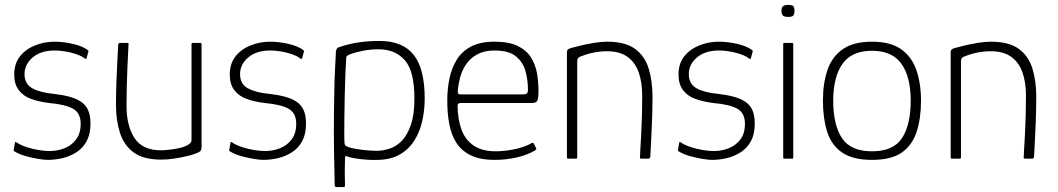

<svg xmlns="http://www.w3.org/2000/svg" viewBox="-20 -647 4314 783"><path d="M41 -65Q41 -68 43 -68Q45 -68 48 -66Q64 -55 88.5 -47Q113 -39 138.5 -35Q164 -31 181 -31Q214 -31 243 -42.5Q272 -54 290.5 -78.5Q309 -103 309 -142Q309 -186 278 -203.5Q247 -221 180 -227Q139 -232 107 -243.5Q75 -255 56.5 -279.5Q38 -304 38 -343Q38 -387 61 -416.5Q84 -446 122 -461.5Q160 -477 203 -477Q238 -477 277.5 -468Q317 -459 339 -442Q341 -440 341 -439Q341 -438 340 -435L333 -409Q331 -404 325 -409Q307 -423 271 -432Q235 -441 203 -441Q146 -441 113 -412.5Q80 -384 80 -345Q80 -304 112.5 -286.5Q145 -269 201 -264Q236 -260 263.5 -252.5Q291 -245 310.5 -232Q330 -219 339.5 -197.5Q349 -176 349 -143Q349 -101 334 -72.5Q319 -44 293 -27Q267 -10 236.5 -2.5Q206 5 175 5Q161 5 136 1Q111 -3 84.5 -10.5Q58 -18 40 -29Q37 -31 36 -32Q35 -33 36 -36Z M638 4Q565 4 525 -25.5Q485 -55 469 -106Q453 -157 453 -219Q453 -270 455 -319Q457 -368 459 -407Q461 -446 462 -465Q463 -470 465.5 -471Q468 -472 473 -472H496Q502 -472 503.5 -471Q505 -470 504 -464Q504 -456 502.5 -431Q501 -406 499.5 -370.5Q498 -335 497 -294.5Q496 -254 496 -215Q496 -134 528.5 -84Q561 -34 637 -34Q646 -34 666.5 -36Q687 -38 708.5 -42.5Q730 -47 745.5 -55.5Q761 -64 761 -75V-467Q761 -469 762 -470.5Q763 -472 764 -472H797Q799 -472 800.5 -471Q802 -470 802 -467V-48Q802 -36 796.5 -30.5Q791 -25 773 -19Q766 -16 743.5 -10.5Q721 -5 692 -0.5Q663 4 638 4Z M920 -65Q920 -68 922 -68Q924 -68 927 -66Q943 -55 967.5 -47Q992 -39 1017.5 -35Q1043 -31 1060 -31Q1093 -31 1122 -42.5Q1151 -54 1169.5 -78.5Q1188 -103 1188 -142Q1188 -186 1157 -203.5Q1126 -221 1059 -227Q1018 -232 986 -243.5Q954 -255 935.5 -279.5Q917 -304 917 -343Q917 -387 940 -416.5Q963 -446 1001 -461.5Q1039 -477 1082 -477Q1117 -477 1156.5 -468Q1196 -459 1218 -442Q1220 -440 1220 -439Q1220 -438 1219 -435L1212 -409Q1210 -404 1204 -409Q1186 -423 1150 -432Q1114 -441 1082 -441Q1025 -441 992 -412.5Q959 -384 959 -345Q959 -304 991.5 -286.5Q1024 -269 1080 -264Q1115 -260 1142.5 -252.5Q1170 -245 1189.5 -232Q1209 -219 1218.5 -197.5Q1228 -176 1228 -143Q1228 -101 1213 -72.5Q1198 -44 1172 -27Q1146 -10 1115.5 -2.5Q1085 5 1054 5Q1040 5 1015 1Q990 -3 963.5 -10.5Q937 -18 919 -29Q916 -31 915 -32Q914 -33 915 -36Z M1345 109Q1343 37 1342 -39Q1341 -115 1342 -195Q1343 -236 1343.5 -277Q1344 -318 1346 -358.5Q1348 -399 1350 -438Q1351 -443 1353.5 -448Q1356 -453 1364 -455Q1402 -468 1441.5 -474Q1481 -480 1528 -480Q1622 -480 1667 -423.5Q1712 -367 1712 -245Q1712 -198 1702 -153.5Q1692 -109 1669.5 -73.5Q1647 -38 1610.5 -17Q1574 4 1522 5Q1504 6 1479.5 4.5Q1455 3 1432.5 -0.5Q1410 -4 1399 -8Q1393 -11 1390 -10Q1387 -9 1387 -4Q1387 4 1386.5 21.5Q1386 39 1386 61Q1386 83 1387 107Q1387 109 1386.5 112.5Q1386 116 1380 116H1352Q1348 116 1346.5 113Q1345 110 1345 109ZM1385 -65Q1385 -55 1391.5 -51.5Q1398 -48 1404 -46Q1429 -39 1461 -35.5Q1493 -32 1516 -32Q1541 -32 1568 -40.5Q1595 -49 1617.5 -71.5Q1640 -94 1655 -136Q1670 -178 1670 -245Q1670 -358 1630.5 -402Q1591 -446 1524 -446Q1493 -446 1463 -440.5Q1433 -435 1409 -426Q1402 -424 1397 -420.5Q1392 -417 1392 -412Q1390 -385 1388.5 -345.5Q1387 -306 1386 -262Q1385 -218 1384.5 -177Q1384 -136 1384 -105.5Q1384 -75 1385 -65Z M1804 -237Q1804 -284 1813 -327Q1822 -370 1843 -404Q1864 -438 1901.5 -457.5Q1939 -477 1997 -477Q2056 -477 2091.5 -459.5Q2127 -442 2145.5 -412.5Q2164 -383 2170 -347.5Q2176 -312 2176 -276Q2176 -241 2169.5 -234Q2163 -227 2151 -227H1857Q1855 -227 1850.5 -225Q1846 -223 1846 -214Q1847 -160 1862 -118.5Q1877 -77 1911.5 -53.5Q1946 -30 2001 -30Q2035 -30 2074 -37.5Q2113 -45 2142 -60Q2148 -64 2151.5 -64.5Q2155 -65 2158 -60L2166 -43Q2168 -40 2167 -38.5Q2166 -37 2163 -34Q2131 -15 2087.5 -5Q2044 5 1998 5Q1938 5 1900 -13.5Q1862 -32 1841 -65Q1820 -98 1812 -142Q1804 -186 1804 -237ZM2133 -282Q2133 -322 2122.5 -358.5Q2112 -395 2083 -418Q2054 -441 1997 -441Q1955 -441 1926.5 -425.5Q1898 -410 1881 -385Q1864 -360 1856.5 -331.5Q1849 -303 1847 -277Q1847 -269 1848.5 -265.5Q1850 -262 1858 -262H2113Q2123 -262 2128 -265.5Q2133 -269 2133 -282Z M2297 0Q2292 0 2292 -5Q2292 -112 2292 -220Q2292 -328 2292 -435Q2292 -440 2295 -444Q2298 -448 2308 -451Q2322 -455 2347 -461Q2372 -467 2401.5 -472Q2431 -477 2456 -477Q2530 -477 2570 -447.5Q2610 -418 2625.5 -367Q2641 -316 2641 -253Q2641 -203 2639 -153.5Q2637 -104 2635 -65Q2633 -26 2632 -7Q2630 -2 2628.5 -1Q2627 0 2621 0H2597Q2592 0 2590.5 -1.5Q2589 -3 2590 -8Q2590 -16 2591.5 -41Q2593 -66 2595 -102Q2597 -138 2598 -178.5Q2599 -219 2599 -256Q2599 -312 2584.5 -352.5Q2570 -393 2538.5 -415.5Q2507 -438 2456 -438Q2428 -438 2400.5 -432.5Q2373 -427 2352 -418Q2346 -417 2340 -412.5Q2334 -408 2334 -397Q2334 -333 2334 -267.5Q2334 -202 2334 -136Q2334 -70 2334 -5Q2334 0 2329 0Z M2750 -65Q2750 -68 2752 -68Q2754 -68 2757 -66Q2773 -55 2797.5 -47Q2822 -39 2847.5 -35Q2873 -31 2890 -31Q2923 -31 2952 -42.5Q2981 -54 2999.5 -78.5Q3018 -103 3018 -142Q3018 -186 2987 -203.5Q2956 -221 2889 -227Q2848 -232 2816 -243.5Q2784 -255 2765.5 -279.5Q2747 -304 2747 -343Q2747 -387 2770 -416.5Q2793 -446 2831 -461.5Q2869 -477 2912 -477Q2947 -477 2986.5 -468Q3026 -459 3048 -442Q3050 -440 3050 -439Q3050 -438 3049 -435L3042 -409Q3040 -404 3034 -409Q3016 -423 2980 -432Q2944 -441 2912 -441Q2855 -441 2822 -412.5Q2789 -384 2789 -345Q2789 -304 2821.5 -286.5Q2854 -269 2910 -264Q2945 -260 2972.5 -252.5Q3000 -245 3019.5 -232Q3039 -219 3048.5 -197.5Q3058 -176 3058 -143Q3058 -101 3043 -72.5Q3028 -44 3002 -27Q2976 -10 2945.5 -2.5Q2915 5 2884 5Q2870 5 2845 1Q2820 -3 2793.5 -10.5Q2767 -18 2749 -29Q2746 -31 2745 -32Q2744 -33 2745 -36Z M3220 -603Q3220 -590 3215.5 -584Q3211 -578 3194 -578Q3178 -578 3172.5 -584Q3167 -590 3167 -603Q3167 -615 3172.5 -621Q3178 -627 3194 -627Q3212 -627 3216 -621Q3220 -615 3220 -603ZM3215 -5Q3215 0 3211 0H3178Q3174 0 3174 -5V-467Q3174 -472 3178 -472H3211Q3215 -472 3215 -467Z M3536 5Q3457 5 3413.5 -25.5Q3370 -56 3353 -110.5Q3336 -165 3336 -236Q3336 -307 3354.5 -361.5Q3373 -416 3417 -446.5Q3461 -477 3536 -477Q3611 -477 3654.5 -446.5Q3698 -416 3717 -361.5Q3736 -307 3736 -236Q3736 -165 3718.5 -110.5Q3701 -56 3658.5 -25.5Q3616 5 3536 5ZM3536 -30Q3624 -30 3659 -84.5Q3694 -139 3694 -236Q3694 -334 3656 -387Q3618 -440 3536 -440Q3454 -440 3416 -387Q3378 -334 3378 -236Q3378 -138 3413.5 -84Q3449 -30 3536 -30Z M3862 0Q3857 0 3857 -5Q3857 -112 3857 -220Q3857 -328 3857 -435Q3857 -440 3860 -444Q3863 -448 3873 -451Q3887 -455 3912 -461Q3937 -467 3966.5 -472Q3996 -477 4021 -477Q4095 -477 4135 -447.5Q4175 -418 4190.5 -367Q4206 -316 4206 -253Q4206 -203 4204 -153.5Q4202 -104 4200 -65Q4198 -26 4197 -7Q4195 -2 4193.5 -1Q4192 0 4186 0H4162Q4157 0 4155.5 -1.5Q4154 -3 4155 -8Q4155 -16 4156.5 -41Q4158 -66 4160 -102Q4162 -138 4163 -178.5Q4164 -219 4164 -256Q4164 -312 4149.5 -352.5Q4135 -393 4103.5 -415.5Q4072 -438 4021 -438Q3993 -438 3965.5 -432.5Q3938 -427 3917 -418Q3911 -417 3905 -412.5Q3899 -408 3899 -397Q3899 -333 3899 -267.5Q3899 -202 3899 -136Q3899 -70 3899 -5Q3899 0 3894 0Z"/></svg>

Font: Glory Thin ExtraLight
Style: Regular
Weight: 250
Version: Version 1.011